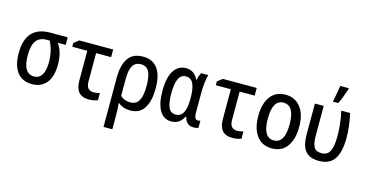

<svg xmlns="http://www.w3.org/2000/svg" viewBox="-97 -1238 3693 1938"><g transform="rotate(15 1750.0 -269.0)"><path d="M245 10Q143 10 89.5 -60Q36 -130 36 -259Q36 -401 100.5 -470.5Q165 -540 291 -540H473V-461H390Q421 -419 435 -365Q449 -311 449 -248Q449 -121 395 -55.5Q341 10 245 10ZM244 -70Q300 -70 327.5 -116Q355 -162 355 -251Q355 -363 306 -461H274Q200 -461 165 -412.5Q130 -364 130 -261Q130 -163 160 -116.5Q190 -70 244 -70Z M841 11Q767 11 733 -29.5Q699 -70 699 -149V-460H542V-500L594 -540H948V-460H791V-162Q791 -113 812 -92Q833 -71 869 -71Q900 -71 932 -82V-6Q918 1 892.5 6Q867 11 841 11Z M1056 -276Q1056 -405 1104.5 -477Q1153 -549 1262 -549Q1359 -549 1411.5 -480Q1464 -411 1464 -271Q1464 -142 1418 -66Q1372 10 1273 10Q1233 10 1202 -1Q1171 -12 1148 -32H1142Q1146 3 1147 36.5Q1148 70 1148 99V240H1056ZM1251 -69Q1313 -69 1341 -118.5Q1369 -168 1369 -271Q1369 -374 1343 -421.5Q1317 -469 1259 -469Q1202 -469 1174.5 -425.5Q1147 -382 1147 -290V-109Q1187 -69 1251 -69Z M1700 10Q1622 10 1579 -61Q1536 -132 1536 -266Q1536 -406 1582 -477.5Q1628 -549 1708 -549Q1795 -549 1836 -463H1841Q1845 -484 1852 -504.5Q1859 -525 1867 -539H1942Q1932 -505 1926 -454Q1920 -403 1920 -345V-138Q1920 -69 1957 -69Q1970 -69 1984 -74V0Q1970 10 1934 10Q1855 10 1837 -75H1830Q1788 10 1700 10ZM1727 -69Q1780 -69 1805 -116.5Q1830 -164 1830 -258V-268Q1830 -369 1806 -418.5Q1782 -468 1729 -468Q1677 -468 1653 -417.5Q1629 -367 1629 -263Q1629 -167 1650.5 -118Q1672 -69 1727 -69Z M2341 11Q2267 11 2233 -29.5Q2199 -70 2199 -149V-460H2042V-500L2094 -540H2448V-460H2291V-162Q2291 -113 2312 -92Q2333 -71 2369 -71Q2400 -71 2432 -82V-6Q2418 1 2392.5 6Q2367 11 2341 11Z M2751 10Q2648 10 2592 -66Q2536 -142 2536 -272Q2536 -401 2591.5 -475.5Q2647 -550 2748 -550Q2847 -550 2905.5 -477Q2964 -404 2964 -269Q2964 -142 2909.5 -66Q2855 10 2751 10ZM2750 -73Q2864 -73 2864 -270Q2864 -467 2749 -467Q2636 -467 2636 -271Q2636 -73 2750 -73Z M3243 9Q3172 9 3131 -18Q3090 -45 3073 -95.5Q3056 -146 3056 -218V-540H3148V-224Q3148 -155 3167.5 -114Q3187 -73 3249 -73Q3309 -73 3335 -122Q3361 -171 3361 -280Q3361 -335 3354.5 -401Q3348 -467 3332 -540H3424Q3440 -463 3447 -405.5Q3454 -348 3454 -287Q3454 -137 3403.5 -64Q3353 9 3243 9ZM3227 -615Q3230 -626 3234.5 -648.5Q3239 -671 3243.5 -697Q3248 -723 3252 -745Q3256 -767 3257 -778H3346V-769Q3334 -733 3317.5 -688Q3301 -643 3282 -606H3227Z"/></g></svg>

Font: Noto Sans Mono ExtraCondensed Medium
Style: Regular
Weight: 500
Width: 2
Designer: Monotype Design Team
Foundry: Monotype Imaging Inc.
Version: Version 2.014